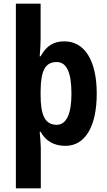

<svg xmlns="http://www.w3.org/2000/svg" viewBox="-20 -846 580 1040"><path d="M504 -339C504 -520 437 -622 329 -622C271 -622 232 -599 200 -541H195C198 -571 200 -611 200 -638V-826H66V174H201V-45C201 -66 198 -95 195 -132H200C228 -82 272 -56 335 -56C440 -56 504 -159 504 -339ZM367 -338C367 -234 342 -170 287 -170C224 -170 200 -222 200 -330V-354C201 -463 225 -510 287 -510C340 -510 367 -456 367 -338Z"/></svg>

Font: Noto Sans Malayalam UI Condensed
Style: Bold
Weight: 700
Width: 3
Designer: Jelle Bosma - Monotype Design Team
Foundry: Monotype Imaging Inc.
Version: Version 2.104